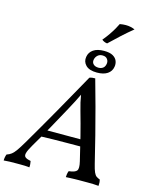

<svg xmlns="http://www.w3.org/2000/svg" viewBox="-179 -1175 1018 1277"><g transform="rotate(15 330.0 -537.0)"><path d="M-27 3Q-27 -8 -25 -19Q-23 -30 -19 -40Q0 -46 14 -57Q28 -68 43.5 -90Q59 -112 82 -151Q120 -216 158 -281.5Q196 -347 233 -412.5Q270 -478 307 -544Q344 -610 381 -676Q390 -680 401 -681Q412 -682 420 -682Q446 -591 470.5 -499.5Q495 -408 518.5 -316Q542 -224 564 -132Q573 -95 581 -77Q589 -59 599 -52Q609 -45 623 -40Q626 -29 626.5 -18.5Q627 -8 626 3Q610 1 589.5 0.5Q569 0 549.5 0Q530 0 515 0Q502 0 488.5 0Q475 0 460.5 0.5Q446 1 431 1.5Q416 2 401 3Q401 -8 403 -19Q405 -30 409 -40Q453 -45 464 -60.5Q475 -76 464 -122Q445 -204 424.5 -285.5Q404 -367 381 -447Q372 -478 366.5 -502.5Q361 -527 355 -563H362Q345 -527 331.5 -501Q318 -475 299 -440Q259 -366 217.5 -291.5Q176 -217 132 -143Q109 -104 103.5 -83.5Q98 -63 109.5 -54Q121 -45 147 -40Q149 -30 150 -19Q151 -8 150 3Q134 1 119 0.5Q104 0 89 0Q74 0 58 0Q32 0 13.5 0.5Q-5 1 -27 3ZM161 -215 183 -265H446L449 -219Q404 -219 353.5 -218.5Q303 -218 253 -217.5Q203 -217 161 -215ZM420 -722Q367 -722 343 -746.5Q319 -771 325 -805Q330 -837 357 -855.5Q384 -874 430 -874Q470 -874 491.5 -861.5Q513 -849 520.5 -829.5Q528 -810 524 -789Q519 -758 492.5 -740Q466 -722 420 -722ZM422 -756Q439 -756 451.5 -764.5Q464 -773 468 -791Q473 -810 462.5 -826Q452 -842 428 -842Q407 -842 394 -829.5Q381 -817 378 -800Q374 -781 386.5 -768.5Q399 -756 422 -756ZM436 -927Q426 -928 416.5 -932Q407 -936 399 -943Q420 -968 436.5 -992Q453 -1016 465 -1037Q477 -1058 484 -1073Q495 -1075 505 -1076Q515 -1077 525 -1077Q543 -1077 559 -1073.5Q575 -1070 588 -1064Q551 -1034 511.5 -998Q472 -962 436 -927Z"/></g></svg>

Font: Vollkorn
Style: Italic
Weight: 400
Italic angle: -11°
Designer: Friedrich Althausen
Foundry: Friedrich Althausen
Version: Version 5.001